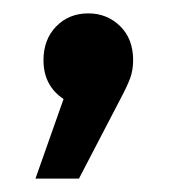

<svg xmlns="http://www.w3.org/2000/svg" viewBox="-20 -153 261 287"><path d="M179 -63Q179 -48 174.5 -36Q170 -24 161 -7L98 114H33L75 -5Q45 -25 45 -63Q45 -94 64 -113.5Q83 -133 112 -133Q140 -133 159.5 -114Q179 -95 179 -63Z"/></svg>

Font: Gontserrat Medium
Style: Regular
Weight: 500
Designer: Julieta Ulanovsky
Foundry: Julieta Ulanovsky
Version: Version 6.001